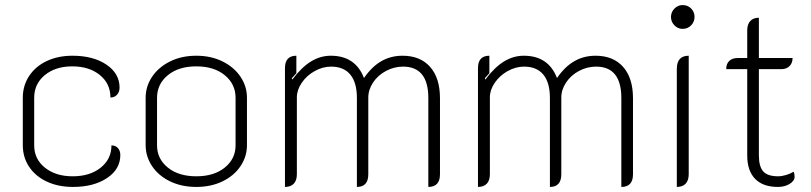

<svg xmlns="http://www.w3.org/2000/svg" viewBox="-20 -729 3202 758"><path d="M70 -156V-343Q70 -391 95 -429Q120 -467 164.5 -488Q209 -509 266 -509Q348 -509 400 -474Q452 -439 452 -383Q452 -366 442 -355Q432 -344 416 -344Q416 -399 374 -433Q332 -467 265 -467Q199 -467 157 -432.5Q115 -398 115 -343V-155Q115 -101 157.5 -67Q200 -33 267 -33Q335 -33 377.5 -67Q420 -101 420 -155Q436 -155 445.5 -144.5Q455 -134 455 -117Q455 -61 402.5 -26Q350 9 268 9Q210 9 165 -12Q120 -33 95 -70.5Q70 -108 70 -156Z M555 -156V-343Q555 -388 580.5 -426Q606 -464 651.5 -486.5Q697 -509 755 -509Q813 -509 858.5 -486.5Q904 -464 929.5 -426Q955 -388 955 -343V-156Q955 -111 929.5 -73Q904 -35 858.5 -13Q813 9 755 9Q697 9 651.5 -13Q606 -35 580.5 -73Q555 -111 555 -156ZM910 -155V-343Q910 -397 867.5 -432Q825 -467 755 -467Q685 -467 642.5 -432Q600 -397 600 -343V-155Q600 -102 642.5 -67.5Q685 -33 755 -33Q825 -33 867.5 -67.5Q910 -102 910 -155Z M1105 -460Q1105 -509 1150 -509V-440L1132 -420L1134 -415Q1171 -464 1208 -486.5Q1245 -509 1286 -509Q1383 -509 1417 -421Q1448 -466 1485.5 -487.5Q1523 -509 1569 -509Q1639 -509 1678 -465Q1717 -421 1717 -341V-41Q1717 9 1671 9V-342Q1671 -466 1571 -466Q1536 -466 1504 -449Q1472 -432 1453 -403.5Q1434 -375 1434 -344V-41Q1434 9 1389 9V-342Q1389 -403 1363 -434.5Q1337 -466 1287 -466Q1254 -466 1222.5 -448.5Q1191 -431 1171.5 -402.5Q1152 -374 1152 -345V-41Q1152 -17 1140 -4Q1128 9 1105 9Z M1867 -460Q1867 -509 1912 -509V-440L1894 -420L1896 -415Q1933 -464 1970 -486.5Q2007 -509 2048 -509Q2145 -509 2179 -421Q2210 -466 2247.5 -487.5Q2285 -509 2331 -509Q2401 -509 2440 -465Q2479 -421 2479 -341V-41Q2479 9 2433 9V-342Q2433 -466 2333 -466Q2298 -466 2266 -449Q2234 -432 2215 -403.5Q2196 -375 2196 -344V-41Q2196 9 2151 9V-342Q2151 -403 2125 -434.5Q2099 -466 2049 -466Q2016 -466 1984.5 -448.5Q1953 -431 1933.5 -402.5Q1914 -374 1914 -345V-41Q1914 -17 1902 -4Q1890 9 1867 9Z M2629 -662Q2629 -681 2642.5 -695Q2656 -709 2675 -709Q2695 -709 2708.5 -695.5Q2722 -682 2722 -662Q2722 -643 2708.5 -629Q2695 -615 2675 -615Q2656 -615 2642.5 -629Q2629 -643 2629 -662ZM2652 -457Q2652 -509 2699 -509V-41Q2699 -17 2687 -4Q2675 9 2652 9Z M2930 -115V-456H2847Q2847 -477 2859 -488.5Q2871 -500 2893 -500H2930V-609Q2930 -633 2942 -646Q2954 -659 2976 -659V-500H3109Q3109 -480 3097 -468Q3085 -456 3065 -456H2976V-116Q2976 -71 2993.5 -52Q3011 -33 3052 -33Q3066 -33 3083 -38Q3100 -43 3113 -51Q3117 -44 3117 -31Q3117 -15 3097.5 -3Q3078 9 3051 9Q2992 9 2961 -23Q2930 -55 2930 -115Z"/></svg>

Font: K2D Thin
Style: Regular
Weight: 100
Designer: Katatrad Aksorn Co.,Ltd.
Foundry: Cadson Demak Co.,Ltd.
Version: Version 1.000; ttfautohint (v1.6)